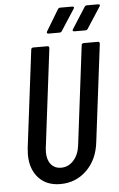

<svg xmlns="http://www.w3.org/2000/svg" viewBox="-60 -932 611 982"><g transform="rotate(-5 245.5 -441.5)"><path d="M57 -157Q57 -168 59 -190L121 -690Q121 -694 124 -697Q127 -700 132 -700H205Q214 -700 214 -690L151 -180Q150 -173 150 -160Q150 -121 169 -98Q188 -75 221 -75Q258 -75 284.5 -104Q311 -133 317 -180L380 -690Q380 -694 383 -697Q386 -700 391 -700H464Q473 -700 473 -690L411 -190Q401 -101 345.5 -46.5Q290 8 210 8Q139 8 98 -37Q57 -82 57 -157ZM210 -776 275 -884Q279 -891 288 -891H349Q355 -891 357 -887.5Q359 -884 355 -879L285 -771Q281 -764 272 -764H215Q210 -764 208.5 -767.5Q207 -771 210 -776ZM343 -776 412 -884Q416 -891 425 -891H482Q488 -891 490 -887.5Q492 -884 488 -879L418 -771Q414 -764 405 -764H349Q343 -764 341 -767.5Q339 -771 343 -776Z"/></g></svg>

Font: Barlow Condensed Medium
Style: Italic
Weight: 500
Width: 3
Italic angle: -7°
Designer: Jeremy Tribby
Foundry: Tribby Type
Version: Version 1.408